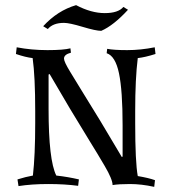

<svg xmlns="http://www.w3.org/2000/svg" viewBox="-20 -716 663 747"><path d="M276 -696Q335 -665 387.5 -665Q440 -665 460 -689L478 -678Q422 -617 374 -596Q353 -596 301.5 -611.5Q250 -627 229 -627Q186 -627 166 -603L148 -614Q204 -675 276 -696ZM284 7Q232 0 167.5 0Q103 0 52 8L48 -18Q80 -28 108 -33Q117 -111 117 -237V-284Q117 -418 107 -490Q80 -493 42 -506L45 -532Q102 -521 164.5 -521Q227 -521 254 -528L256 -511Q229 -504 229 -488Q229 -476 252.5 -437.5Q276 -399 298 -363Q364 -258 454 -105L457 -107V-229Q457 -363 443 -430.5Q429 -498 395 -509L397 -526Q423 -521 475 -521Q527 -521 582 -532L585 -506Q544 -493 516 -490Q506 -410 506 -284V-237Q506 -85 516 -31Q558 -24 583 -15L580 11Q530 0 486 0Q442 0 418 4Q418 -18 387.5 -70Q357 -122 332 -162Q251 -293 173 -428L169 -426V-292Q169 -93 199 -33Q244 -28 287 -18Z"/></svg>

Font: Almendra SC
Style: Regular
Weight: 400
Designer: Ana Sanfelippo
Foundry: Ana Sanfelippo
Version: Version 1.003